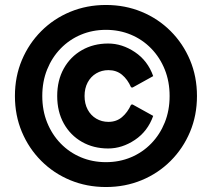

<svg xmlns="http://www.w3.org/2000/svg" viewBox="-20 -736 852 772"><path d="M406 16Q329 16 262.5 -11.5Q196 -39 146 -89Q96 -139 68 -205.5Q40 -272 40 -350Q40 -428 68 -494.5Q96 -561 146 -611Q196 -661 262.5 -688.5Q329 -716 406 -716Q483 -716 549.5 -688.5Q616 -661 666 -611Q716 -561 744 -494.5Q772 -428 772 -350Q772 -272 744 -205.5Q716 -139 666 -89Q616 -39 549.5 -11.5Q483 16 406 16ZM406 -84Q460 -84 506.5 -103.5Q553 -123 588 -159Q623 -195 642.5 -243.5Q662 -292 662 -350Q662 -408 642.5 -456.5Q623 -505 588 -541Q553 -577 506.5 -596.5Q460 -616 406 -616Q352 -616 305.5 -596.5Q259 -577 224 -541Q189 -505 169.5 -456.5Q150 -408 150 -350Q150 -292 169.5 -243.5Q189 -195 224 -159Q259 -123 305.5 -103.5Q352 -84 406 -84ZM415 -139Q356 -139 309.5 -165.5Q263 -192 236.5 -239.5Q210 -287 210 -350Q210 -413 236.5 -460.5Q263 -508 309.5 -534.5Q356 -561 415 -561Q471 -561 522.5 -526.5Q574 -492 596 -430L513 -384L507 -385Q493 -417 470.5 -435.5Q448 -454 416 -454Q389 -454 367 -441Q345 -428 332.5 -404.5Q320 -381 320 -350Q320 -319 332.5 -295.5Q345 -272 367 -259Q389 -246 416 -246Q448 -246 470.5 -265Q493 -284 507 -315L513 -316L596 -270Q574 -208 522.5 -173.5Q471 -139 415 -139Z"/></svg>

Font: Fustat ExtraBold
Style: Regular
Weight: 800
Designer: Mohamed Gaber, Khaled Hosny, Laura Garcia Mut
Foundry: Kief Type Foundry, Alif Type Foundry, Hard Type Foundry
Version: Version 1.007